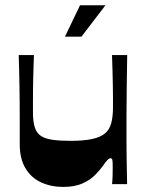

<svg xmlns="http://www.w3.org/2000/svg" viewBox="-20 -704 574 734"><path d="M221.6 10.6Q174.9 10.6 137.1 -6.8Q99.2 -24.3 77.4 -60.6Q55.5 -97 55.5 -152Q55.5 -198.7 55.5 -238.1Q55.5 -277.4 55.2 -310.8Q54.9 -344.2 54.4 -374.5Q53.9 -404.9 53.2 -433.7Q52.5 -462.5 51.5 -493.4H109.7Q108.7 -465.8 108 -442Q107.3 -418.3 106.8 -396.6Q106.3 -375 106.2 -354.6Q106 -334.3 106 -314.7Q106 -295 106 -274.7Q106 -239.5 113 -217.3Q119.9 -195.2 136.4 -184.4Q152.9 -173.6 180.6 -169.6Q208.3 -165.6 250 -165.6Q299.7 -165.6 331.6 -172.4Q363.6 -179.2 381.1 -193.8Q398.6 -208.4 405.2 -233.2Q411.9 -258 411.9 -293.3Q411.9 -311.6 411.9 -332.2Q411.9 -352.9 411.4 -377.3Q410.9 -401.6 410.2 -430.6Q409.5 -459.5 408.2 -493.4H466.3Q466 -460.3 465.3 -429.3Q464.6 -398.4 464.5 -369.4Q464.3 -340.4 464 -314.2Q463.6 -288 463.6 -264.5Q463.6 -241 463.6 -220.6Q463.6 -191.6 463.6 -160.7Q463.6 -129.8 464.1 -99.9Q464.6 -70 465.1 -44.1Q465.6 -18.3 466 0H408.5Q410.2 -18.3 410.5 -34.7Q410.9 -51 410.9 -62.7Q410.9 -82 409.9 -90.5Q408.9 -99 402.5 -99Q397.5 -99 391.5 -93.2Q385.5 -87.3 372.5 -68.7Q361.8 -53.7 343.5 -35Q325.2 -16.3 295.5 -2.8Q265.9 10.6 221.6 10.6ZM228.2 -563.7 285.9 -683.8H383.1L291.3 -563.7Z"/></svg>

Font: Ojuju ExtraLight
Style: Regular
Weight: 200
Designer: Chisaokwu Joboson, Mirko Velimirovic
Foundry: Udi Foundry
Version: Version 1.000